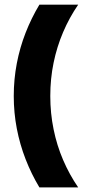

<svg xmlns="http://www.w3.org/2000/svg" viewBox="-20 -687 373 832"><path d="M150.7 125Q116 67.4 91 3.1Q66 -61.1 52.8 -129.9Q39.6 -198.6 39.6 -270.8Q39.6 -343.1 52.8 -412.2Q66 -481.2 91 -545.1Q116 -609 150.7 -666.7H318.8Q280.6 -611.1 253.5 -547.6Q226.4 -484 212.2 -414.9Q197.9 -345.8 197.9 -270.8Q197.9 -196.5 212.2 -126.7Q226.4 -56.9 253.5 6.2Q280.6 69.4 318.8 125Z"/></svg>

Font: Afacad Flux Black
Style: Regular
Weight: 900
Designer: Kristian Moeller
Foundry: Dicotype
Version: Version 1.100